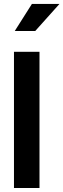

<svg xmlns="http://www.w3.org/2000/svg" viewBox="-20 -946 319 966"><path d="M178.7 -685.5V0H50.3V-685.5ZM54.2 -790 140.6 -926.3H279.3L157.2 -790Z"/></svg>

Font: Yantramanav
Style: Bold
Weight: 700
Version: Version 1.001;PS 1.0;hotconv 1.0.72;makeotf.lib2.5.5900; ttf